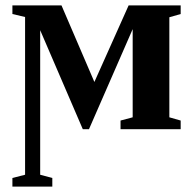

<svg xmlns="http://www.w3.org/2000/svg" viewBox="-20 -479 721 712"><path d="M310 0H287L129 -367V169L174 181V213H26V181L73 169V-416L26 -427V-459H208L330 -175L457 -459H650V-427L608 -415V-44L650 -32V0H427V-32L472 -44V-371Z"/></svg>

Font: Libra Serif Modern
Style: Bold
Weight: 700
Designer: Stefan Peev, Context Ltd
Foundry: Ascender Corporation
Version: Version 1.000